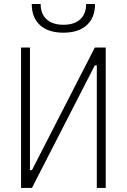

<svg xmlns="http://www.w3.org/2000/svg" viewBox="-20 -928 626 948"><path d="M84 0V-693.4H127.9V-87.9H137.7L448.2 -693.4H502V0H458V-605.5H448.2L137.7 0ZM293 -766.6Q218.8 -766.6 177.7 -803.7Q136.7 -840.8 136.7 -908.2H180.7Q180.7 -859.4 210.2 -832.5Q239.7 -805.7 293 -805.7Q346.7 -805.7 376 -832.5Q405.3 -859.4 405.3 -908.2H449.2Q449.2 -840.8 408.2 -803.7Q367.2 -766.6 293 -766.6Z"/></svg>

Font: Caskaydia Cove ExtraLight
Style: Regular
Weight: 200
Monospace: yes
Designer: Aaron Bell
Foundry: Saja Typeworks
Version: Version 4.300; ttfautohint (v1.8.3)